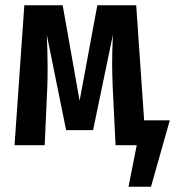

<svg xmlns="http://www.w3.org/2000/svg" viewBox="-20 -549 662 726"><path d="M622 -94 551 157H466L497 0H417L406 -223Q404 -281 404 -306Q404 -360 407 -418L332 -57H230L157 -417Q160 -351 160 -293Q160 -248 159 -224L149 0H35L72 -529H217L281 -168L348 -529H495L525 -94Z"/></svg>

Font: Fira Sans Compressed Medium
Style: Regular
Weight: 500
Width: 1
Designer: bBox Type GmbH & Carrois Corporate GbR & Edenspiekermann AG
Foundry: bBox Type GmbH & Carrois Corporate GbR & Edenspiekermann AG
Version: Version 4.301